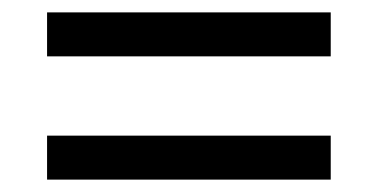

<svg xmlns="http://www.w3.org/2000/svg" viewBox="-20 -507 612 310"><path d="M56 -416V-487H514V-416ZM56 -217V-288H514V-217Z"/></svg>

Font: RS Noto Sans
Style: Regular
Weight: 400
Designer: Monotype Design Team
Foundry: Monotype Imaging Inc.
Version: Version 3.10